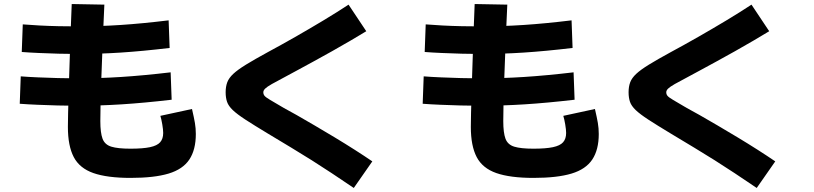

<svg xmlns="http://www.w3.org/2000/svg" viewBox="-20 -828 4040 953"><path d="M628 55Q512 55 443.5 31Q375 7 346 -48.5Q317 -104 317 -198Q317 -219 318 -266.5Q319 -314 321 -379Q323 -444 325.5 -518Q328 -592 330.5 -666.5Q333 -741 336 -808L498 -805Q495 -749 492.5 -682Q490 -615 487 -545.5Q484 -476 482 -413Q480 -350 479 -301Q478 -252 478 -227Q478 -169 489 -139.5Q500 -110 532.5 -100Q565 -90 628 -90Q689 -90 724.5 -97.5Q760 -105 775 -122Q790 -139 790 -168Q790 -184 785.5 -210.5Q781 -237 776 -253L933 -287Q943 -244 947.5 -217.5Q952 -191 952 -163Q952 -85 920 -36.5Q888 12 817 33.5Q746 55 628 55ZM365 -303Q317 -303 265.5 -304.5Q214 -306 165.5 -308Q117 -310 78 -313L83 -449Q120 -446 168.5 -444Q217 -442 268 -440.5Q319 -439 366 -439Q472 -439 581.5 -446Q691 -453 827 -469L832 -333Q694 -317 583 -310Q472 -303 365 -303ZM367 -560Q321 -560 270.5 -561.5Q220 -563 173 -565Q126 -567 88 -570L93 -707Q129 -704 176 -701.5Q223 -699 272.5 -698Q322 -697 368 -697Q471 -697 578 -704Q685 -711 817 -727L822 -590Q687 -574 579 -567Q471 -560 367 -560Z M1736 105Q1677 65 1626.5 31.5Q1576 -2 1527.5 -32.5Q1479 -63 1426 -95Q1373 -127 1308 -166Q1240 -207 1198.5 -234Q1157 -261 1135.5 -281.5Q1114 -302 1107 -322.5Q1100 -343 1100 -370Q1100 -398 1108 -419.5Q1116 -441 1138 -461.5Q1160 -482 1201.5 -507.5Q1243 -533 1309 -569Q1374 -604 1445 -644.5Q1516 -685 1585 -726.5Q1654 -768 1710 -805L1798 -673Q1764 -652 1720 -626.5Q1676 -601 1628.5 -574Q1581 -547 1535.5 -522.5Q1490 -498 1454.5 -478.5Q1419 -459 1398 -448Q1354 -425 1329.5 -411Q1305 -397 1296 -388Q1287 -379 1287 -370Q1287 -360 1293 -352.5Q1299 -345 1321 -332Q1343 -319 1389 -292Q1412 -280 1451.5 -257.5Q1491 -235 1540.5 -206Q1590 -177 1641.5 -146Q1693 -115 1741.5 -84Q1790 -53 1828 -27Z M2628 55Q2512 55 2443.5 31Q2375 7 2346 -48.5Q2317 -104 2317 -198Q2317 -219 2318 -266.5Q2319 -314 2321 -379Q2323 -444 2325.5 -518Q2328 -592 2330.5 -666.5Q2333 -741 2336 -808L2498 -805Q2495 -749 2492.5 -682Q2490 -615 2487 -545.5Q2484 -476 2482 -413Q2480 -350 2479 -301Q2478 -252 2478 -227Q2478 -169 2489 -139.5Q2500 -110 2532.5 -100Q2565 -90 2628 -90Q2689 -90 2724.5 -97.5Q2760 -105 2775 -122Q2790 -139 2790 -168Q2790 -184 2785.5 -210.5Q2781 -237 2776 -253L2933 -287Q2943 -244 2947.5 -217.5Q2952 -191 2952 -163Q2952 -85 2920 -36.5Q2888 12 2817 33.5Q2746 55 2628 55ZM2365 -303Q2317 -303 2265.5 -304.5Q2214 -306 2165.5 -308Q2117 -310 2078 -313L2083 -449Q2120 -446 2168.5 -444Q2217 -442 2268 -440.5Q2319 -439 2366 -439Q2472 -439 2581.5 -446Q2691 -453 2827 -469L2832 -333Q2694 -317 2583 -310Q2472 -303 2365 -303ZM2367 -560Q2321 -560 2270.5 -561.5Q2220 -563 2173 -565Q2126 -567 2088 -570L2093 -707Q2129 -704 2176 -701.5Q2223 -699 2272.5 -698Q2322 -697 2368 -697Q2471 -697 2578 -704Q2685 -711 2817 -727L2822 -590Q2687 -574 2579 -567Q2471 -560 2367 -560Z M3736 105Q3677 65 3626.5 31.5Q3576 -2 3527.5 -32.5Q3479 -63 3426 -95Q3373 -127 3308 -166Q3240 -207 3198.5 -234Q3157 -261 3135.5 -281.5Q3114 -302 3107 -322.5Q3100 -343 3100 -370Q3100 -398 3108 -419.5Q3116 -441 3138 -461.5Q3160 -482 3201.5 -507.5Q3243 -533 3309 -569Q3374 -604 3445 -644.5Q3516 -685 3585 -726.5Q3654 -768 3710 -805L3798 -673Q3764 -652 3720 -626.5Q3676 -601 3628.5 -574Q3581 -547 3535.5 -522.5Q3490 -498 3454.5 -478.5Q3419 -459 3398 -448Q3354 -425 3329.5 -411Q3305 -397 3296 -388Q3287 -379 3287 -370Q3287 -360 3293 -352.5Q3299 -345 3321 -332Q3343 -319 3389 -292Q3412 -280 3451.5 -257.5Q3491 -235 3540.5 -206Q3590 -177 3641.5 -146Q3693 -115 3741.5 -84Q3790 -53 3828 -27Z"/></svg>

Font: M PLUS 2 Thin ExtraBold
Style: Regular
Weight: 800
Version: Version 1.001